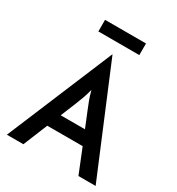

<svg xmlns="http://www.w3.org/2000/svg" viewBox="-186 -900 934 1015"><g transform="rotate(30 281.0 -392.5)"><path d="M10.4 0 280.6 -646.5H281.9L552.1 0H447.2L387.5 -147.9H171.5L111.1 0ZM205.6 -231.2H353.5L315.3 -325Q304.9 -350 296.2 -373.3Q287.5 -396.5 279.2 -428.5Q270.8 -397.2 262.5 -373.6Q254.2 -350 243.8 -325ZM156.2 -714.6V-785.4H406.2V-714.6Z"/></g></svg>

Font: Afacad Flux Medium
Style: Regular
Weight: 500
Designer: Kristian Moeller
Foundry: Dicotype
Version: Version 1.100